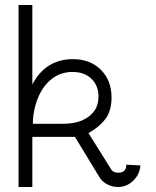

<svg xmlns="http://www.w3.org/2000/svg" viewBox="-20 -747 624 766"><path d="M109 -727V-410Q162 -511 271 -511Q340 -511 382.5 -468.5Q425 -426 425 -358Q425 -305 400.5 -272.5Q376 -240 333 -216L425 -69Q433 -58 452 -58Q484 -58 484 -90L540 -87Q538 -52 512 -26.5Q486 -1 451 -1Q428 -1 407 -12Q386 -23 375 -43L279 -201H109V-1H54V-727ZM111 -253H227Q276 -253 306 -266Q373 -295 373 -362Q373 -405 345 -432.5Q317 -460 269 -460Q217 -460 178.5 -425.5Q140 -391 122 -329Q111 -290 111 -253Z"/></svg>

Font: Bellota
Style: Regular
Weight: 400
Designer: Kemie Guaida
Foundry: Kemie Guaida
Version: Version 1.000;PS 002.000;hotconv 1.0.70;makeotf.lib2.5.58329